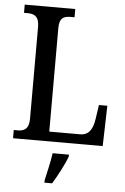

<svg xmlns="http://www.w3.org/2000/svg" viewBox="-61 -758 668 1022"><g transform="rotate(5 272.5 -246.5)"><path d="M29 0H508L514 -216H469L458 -141C450 -88 431 -52 383 -52H218V-605C218 -659 240 -670 279 -670H299V-714H29V-670H48C83 -670 110 -659 110 -602V-111C110 -55 83 -44 51 -44H29ZM216 208V221H257C283 179 318 113 333 71V61H246C239 109 226 164 216 208Z"/></g></svg>

Font: Noto Serif Devanagari Condensed Medium
Style: Regular
Weight: 500
Width: 3
Designer: Universal Thirst, Indian Type Foundry and the Monotype Design Team
Foundry: Monotype Imaging Inc.
Version: Version 2.004